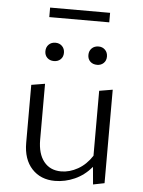

<svg xmlns="http://www.w3.org/2000/svg" viewBox="-54 -797 628 845"><g transform="rotate(5 260.0 -374.5)"><path d="M439 -418V-5L389 5L382 -72Q350 -34 307.5 -15Q265 4 220 4Q157 4 118.5 -37.5Q80 -79 80 -152V-408L140 -418V-171Q140 -109 167.5 -74.5Q195 -40 244 -40Q281 -40 317.5 -60.5Q354 -81 380 -121V-408ZM129 -561Q129 -579 140.5 -590.5Q152 -602 170 -602Q188 -602 199.5 -590.5Q211 -579 211 -561Q211 -543 199.5 -532Q188 -521 170 -521Q152 -521 140.5 -532Q129 -543 129 -561ZM319 -561Q319 -579 330.5 -590.5Q342 -602 361 -602Q378 -602 389.5 -590.5Q401 -579 401 -561Q401 -543 389.5 -532Q378 -521 361 -521Q342 -521 330.5 -532Q319 -543 319 -561ZM133 -754H398V-712H133Z"/></g></svg>

Font: Ysabeau Semilight
Style: Regular
Weight: 300
Designer: Christian Thalmann (Catharsis Fonts)
Version: Version 0.003